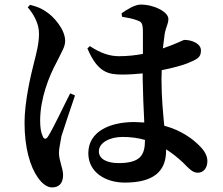

<svg xmlns="http://www.w3.org/2000/svg" viewBox="-20 -780 970 837"><path d="M207 37C238 37 255 18 255 -17C255 -47 237 -79 237 -114C237 -128 241 -148 248 -187C259 -221 289 -312 307 -364L286 -373C261 -325 212 -220 190 -186C181 -171 171 -172 166 -187C159 -200 155 -224 155 -254C155 -350 193 -447 228 -511C249 -555 264 -575 264 -602C264 -653 212 -709 184 -727C161 -744 141 -751 111 -759L101 -748C126 -719 150 -678 150 -634C150 -591 140 -553 128 -506C113 -448 87 -334 87 -245C87 -136 111 -54 145 -6C163 20 185 37 207 37ZM514 -455C542 -455 572 -457 602 -460V-437C603 -374 606 -303 609 -246L566 -248C459 -248 365 -207 365 -112C365 -29 440 16 524 16C648 16 704 -32 704 -123V-129C728 -114 751 -96 776 -73C806 -43 820 -27 842 -27C867 -27 884 -47 884 -78C884 -100 872 -122 852 -142C822 -173 773 -211 696 -232C691 -287 684 -354 684 -435L685 -474C735 -484 777 -496 797 -504C840 -522 856 -529 856 -560C856 -590 817 -606 784 -606C778 -606 754 -591 690 -569C693 -596 696 -618 698 -633C705 -668 714 -675 714 -698C714 -726 656 -760 593 -760C568 -760 534 -739 510 -722L512 -707C535 -703 559 -699 579 -691C595 -685 603 -682 603 -641V-545C571 -539 537 -535 498 -535C459 -535 418 -548 372 -579L361 -569C406 -462 454 -455 514 -455ZM612 -170V-169C612 -102 590 -69 496 -69C452 -69 411 -84 411 -120C411 -160 462 -183 514 -183C549 -183 581 -179 612 -170Z"/></svg>

Font: GenRyuMin2 TW B
Style: Regular
Weight: 700
Version: Version 2.100;PS 2.1;hotconv 16.6.51;makeotf.lib2.5.65220 DE